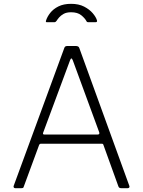

<svg xmlns="http://www.w3.org/2000/svg" viewBox="-20 -982 746 1002"><path d="M59 0Q55 0 52.5 -3Q50 -6 51 -11L315 -730Q317 -737 321 -739.5Q325 -742 332 -742H375Q391 -742 394 -731L655 -12Q657 -7 654.5 -3.5Q652 0 647 0H612Q601 0 598 -9L520 -225Q519 -229 517 -230.5Q515 -232 510 -232H194Q187 -232 184 -225L104 -8Q103 -3 100 -1.5Q97 0 92 0H59ZM490 -280Q501 -280 498 -291L360 -667Q356 -677 352.5 -677Q349 -677 345 -666L205 -289Q202 -280 211 -280ZM478 -866H441Q437 -866 435 -867Q433 -868 431 -872Q423 -887 404 -902.5Q385 -918 351 -918Q327 -918 312 -909.5Q297 -901 288.5 -891Q280 -881 275 -873Q272 -869 269.5 -867.5Q267 -866 262 -866H224Q220 -866 219.5 -869Q219 -872 220 -874Q226 -894 242 -914.5Q258 -935 285 -948.5Q312 -962 351 -962Q391 -962 419 -947.5Q447 -933 464 -913Q481 -893 486 -876Q489 -866 478 -866Z"/></svg>

Font: Libre Franklin Thin ExtraLight
Style: Regular
Weight: 250
Version: Version 3.000